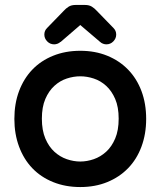

<svg xmlns="http://www.w3.org/2000/svg" viewBox="-20 -735 648 775"><path d="M304 -530Q364 -530 413 -510Q462 -490 497 -454Q532 -418 551 -367.5Q570 -317 570 -255Q570 -194 551 -143Q532 -92 497 -56Q462 -20 413 0Q364 20 304 20Q244 20 194.5 0Q145 -20 110.5 -56Q76 -92 57 -143Q38 -194 38 -255Q38 -317 57 -367.5Q76 -418 110.5 -454Q145 -490 194.5 -510Q244 -530 304 -530ZM149 -256Q149 -209 163 -176Q177 -143 199.5 -122.5Q222 -102 249.5 -92.5Q277 -83 304 -83Q331 -83 358.5 -92.5Q386 -102 408.5 -122.5Q431 -143 445 -176Q459 -209 459 -256Q459 -303 445 -335.5Q431 -368 408.5 -388.5Q386 -409 358.5 -418Q331 -427 304 -427Q277 -427 249.5 -418Q222 -409 199.5 -388.5Q177 -368 163 -335.5Q149 -303 149 -256ZM170 -622 238 -692Q246 -701 257 -708Q268 -715 285 -715H323Q340 -715 351 -708Q362 -701 370 -692L438 -622Q449 -611 449 -596V-595Q449 -580 437.5 -568Q426 -556 409 -556Q403 -556 396 -558.5Q389 -561 384 -566L385 -565L304 -634L224 -565V-566Q219 -561 212 -558.5Q205 -556 199 -556Q182 -556 170.5 -568Q159 -580 159 -595V-596Q159 -611 170 -622Z"/></svg>

Font: Varela Round Precious
Style: Medium
Weight: 500
Designer: Joe Prince
Foundry: Joe Prince
Version: Version 1.000